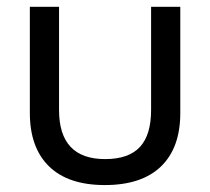

<svg xmlns="http://www.w3.org/2000/svg" viewBox="-20 -532 612 559"><path d="M123 -47.4Q66.9 -102.1 66.9 -203.1V-512.2H151.9V-211.9Q151.9 -68.8 286.1 -68.8Q355 -68.8 387.7 -104.5Q419.9 -139.6 419.9 -211.9V-512.2H504.9V-203.1Q504.9 -101.6 448.7 -47.4Q392.6 6.8 285.2 6.8Q178.7 6.8 123 -47.4Z"/></svg>

Font: D-DIN Exp
Style: Regular
Weight: 400
Width: 7
Designer: Charles Nix
Foundry: Datto Inc.
Version: Version 1.00